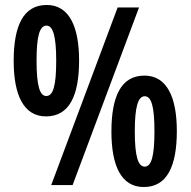

<svg xmlns="http://www.w3.org/2000/svg" viewBox="-20 -810 766 772"><path d="M165 -342C259 -342 298 -426 298 -567C298 -705 257 -790 168 -790C74 -790 35 -707 35 -565C35 -428 75 -342 165 -342ZM186 -66H272L539 -780H453ZM166 -424C140 -424 127 -465 127 -566C127 -664 139 -707 167 -707C193 -707 206 -665 206 -566C206 -466 194 -424 166 -424ZM558 -58C652 -58 691 -142 691 -283C691 -421 650 -506 561 -506C467 -506 428 -423 428 -281C428 -144 467 -58 558 -58ZM562 -140C535 -140 522 -182 522 -282C522 -380 535 -423 562 -423C589 -423 601 -381 601 -282C601 -183 589 -140 562 -140Z"/></svg>

Font: Noto Sans Malayalam UI ExtraCondensed SemiBold
Style: Regular
Weight: 600
Width: 2
Designer: Jelle Bosma - Monotype Design Team
Foundry: Monotype Imaging Inc.
Version: Version 2.104